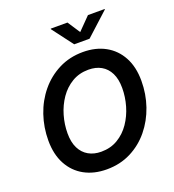

<svg xmlns="http://www.w3.org/2000/svg" viewBox="-166 -1074 1098 1212"><g transform="rotate(-20 383.0 -468.0)"><path d="M343.8 10.3Q258.3 10.3 193.8 -25.1Q129.4 -60.5 93.5 -127.2Q57.6 -193.8 57.6 -286.6Q57.6 -375 85.2 -456.1Q112.8 -537.1 165 -600.3Q217.3 -663.6 290.3 -700.7Q363.3 -737.8 453.1 -737.8Q538.6 -737.8 602.8 -702.4Q667 -667 702.9 -600.6Q738.8 -534.2 738.8 -440.9Q738.8 -352.1 710.9 -271.2Q683.1 -190.4 631.1 -127Q579.1 -63.5 506.3 -26.6Q433.6 10.3 343.8 10.3ZM348.6 -106.4Q411.6 -106.4 460.2 -135.5Q508.8 -164.6 542 -213.1Q575.2 -261.7 592.3 -320.8Q609.4 -379.9 609.4 -439.9Q609.4 -499.5 589.4 -539.8Q569.3 -580.1 533.2 -600.6Q497.1 -621.1 447.8 -621.1Q385.3 -621.1 336.7 -592Q288.1 -563 254.6 -514.4Q221.2 -465.8 204.1 -406.7Q187 -347.7 187 -287.6Q187 -228.5 207 -188.2Q227.1 -147.9 263.4 -127.2Q299.8 -106.4 348.6 -106.4ZM425.8 -945.8 481 -861.8 563.5 -945.8H676.3L675.8 -942.4L522 -802.2H418.9L313 -942.4L313.5 -945.8Z"/></g></svg>

Font: Inter 17pt SemiBold
Style: Italic
Weight: 600
Italic angle: -9.3988°
Version: Version 4.001;git-66647c0bb